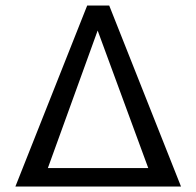

<svg xmlns="http://www.w3.org/2000/svg" viewBox="-20 -678 713 698"><path d="M377 -658 638 0H36L297 -658ZM154 -67H519L335 -567Z"/></svg>

Font: EauTestInfant Medium
Style: Regular
Weight: 500
Designer: Christian Thalmann (Catharsis Fonts)
Version: Version 0.001;PS 000.001;hotconv 1.0.88;makeotf.lib2.5.64775